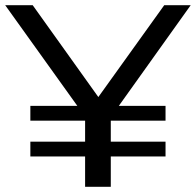

<svg xmlns="http://www.w3.org/2000/svg" viewBox="-24 -720 755 740"><path d="M434 -312 711 -700H609L355 -346L102 -700H-4L274 -312H93V-255H304V-174H93V-117H304V0H403V-117H614V-174H403V-255H614V-312Z"/></svg>

Font: ICO Headline
Style: Regular
Weight: 500
Designer: Julieta Ulanovsky
Foundry: Julieta Ulanovsky
Version: Version 7.200